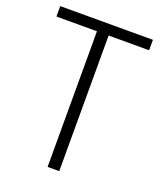

<svg xmlns="http://www.w3.org/2000/svg" viewBox="-134 -798 734 882"><g transform="rotate(20 233.5 -357.0)"><path d="M262 0H205V-663H7V-714H460V-663H262Z"/></g></svg>

Font: Noto Sans Gurmukhi UI SemiCondensed Light
Style: Regular
Weight: 300
Width: 4
Designer: Jelle Bosma - Monotype Design Team
Foundry: Monotype Imaging Inc.
Version: Version 2.004; ttfautohint (v1.8.4.7-5d5b)